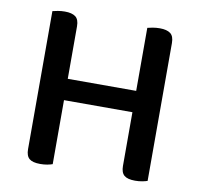

<svg xmlns="http://www.w3.org/2000/svg" viewBox="-72 -690 803 771"><g transform="rotate(10 329.5 -304.0)"><path d="M469 -607Q476 -609 490 -611.5Q504 -614 519 -614Q548 -614 562.5 -603Q577 -592 577 -564V-2Q569 1 555.5 3.5Q542 6 527 6Q496 6 482.5 -5.5Q469 -17 469 -44V-263H190V-2Q182 1 169 3.5Q156 6 140 6Q109 6 95.5 -5.5Q82 -17 82 -44V-607Q90 -609 103.5 -611.5Q117 -614 132 -614Q161 -614 175.5 -603Q190 -592 190 -564V-350H469V-607Z"/></g></svg>

Font: Baloo 2 Latin Medium
Style: Regular
Weight: 500
Designer: Sarang Kulkarni and Ek Type
Foundry: Ek Type
Version: Version 1.001